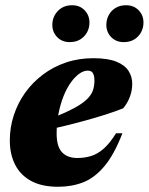

<svg xmlns="http://www.w3.org/2000/svg" viewBox="-20 -699 568 734"><path d="M315.5 -429Q299.5 -429 282.8 -417Q266 -405 250.5 -383.2Q235 -361.5 223 -331.5Q211 -301.5 203.8 -265.2Q196.5 -229 196.5 -188Q196.5 -139 217 -117Q237.5 -95 276 -95Q304 -95 328.8 -102.8Q353.5 -110.5 376.8 -131Q400 -151.5 423.5 -189.5H448Q416 -107 378.5 -62.8Q341 -18.5 297.5 -1.8Q254 15 202 15Q140 15 99 -7.2Q58 -29.5 37.8 -69.5Q17.5 -109.5 17.5 -162Q17.5 -212 32.8 -258.5Q48 -305 76.2 -344.5Q104.5 -384 144 -413.8Q183.5 -443.5 232 -460Q280.5 -476.5 336.5 -476.5Q392.5 -476.5 425 -463.2Q457.5 -450 471.5 -427.8Q485.5 -405.5 485.5 -379Q485.5 -352.5 476.2 -328.2Q467 -304 451 -285Q421 -273 384.2 -261.2Q347.5 -249.5 307.5 -238.5Q267.5 -227.5 226.5 -217.5Q185.5 -207.5 147 -199L149 -236Q197 -254 230.8 -269.5Q264.5 -285 286.2 -299.2Q308 -313.5 320 -327.8Q332 -342 336.5 -357.5Q341 -373 341 -391Q341 -404.5 338.2 -412.8Q335.5 -421 330 -425Q324.5 -429 315.5 -429ZM246.5 -538Q217 -538 198.5 -557.2Q180 -576.5 180 -604Q180 -624.5 189.5 -641.5Q199 -658.5 215.8 -668.8Q232.5 -679 255.5 -679Q285 -679 303.5 -659.8Q322 -640.5 322 -612.5Q322 -592.5 312.8 -575.5Q303.5 -558.5 286.8 -548.2Q270 -538 246.5 -538ZM453 -538Q423.5 -538 405 -557.2Q386.5 -576.5 386.5 -604Q386.5 -624.5 395.8 -641.5Q405 -658.5 422 -668.8Q439 -679 461.5 -679Q491.5 -679 510 -659.8Q528.5 -640.5 528.5 -612.5Q528.5 -592.5 519.2 -575.5Q510 -558.5 493.2 -548.2Q476.5 -538 453 -538Z"/></svg>

Font: Newsreader 36pt ExtraBold
Style: Italic
Weight: 800
Italic angle: -17°
Designer: Hugues Gentile
Foundry: Production Type
Version: Version 1.003